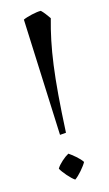

<svg xmlns="http://www.w3.org/2000/svg" viewBox="-113 -738 451 794"><g transform="rotate(-15 113.0 -340.5)"><path d="M160 -46C150 -63 120 -87 106 -96C89 -87 61 -63 52 -46C61 -29 89 4 106 15C123 4 151 -29 160 -46ZM93 -180 119 -182C131 -424 148 -538 181 -656C172 -669 159 -687 149 -696C131 -697 88 -687 72 -679Z"/></g></svg>

Font: Almendra
Style: Regular
Weight: 400
Designer: Ana Sanfelippo
Foundry: Ana Sanfelippo
Version: Version 1.003